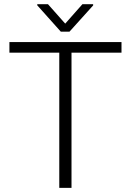

<svg xmlns="http://www.w3.org/2000/svg" viewBox="-20 -916 637 936"><path d="M572.3 -710.9V-659.2H328.6V0H269V-659.2H25.9V-710.9ZM213.9 -895.5 297.9 -800.8 381.8 -895.5H434.1V-889.6L318.8 -761.7H276.4L161.6 -890.1V-895.5Z"/></svg>

Font: Vazirmatn RD ExtraLight
Style: Regular
Weight: 200
Designer: Saber Rastikerdar
Foundry: Saber Rastikerdar
Version: Version 32.102